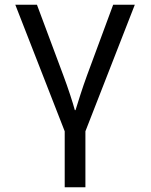

<svg xmlns="http://www.w3.org/2000/svg" viewBox="-20 -556 640 816"><path d="M255 240V2L45 -536H137L249 -236Q264 -196 278 -153.5Q292 -111 298 -88H301Q308 -111 321.5 -153Q335 -195 350 -236L461 -536H553L343 2V240Z"/></svg>

Font: Noto Sans Mono
Style: Regular
Weight: 400
Designer: Monotype Design Team
Foundry: Monotype Imaging Inc.
Version: Version 2.014